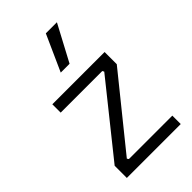

<svg xmlns="http://www.w3.org/2000/svg" viewBox="-242 -887 969 969"><g transform="rotate(-45 242.5 -402.5)"><path d="M263.2 -611.8H200.2L287.1 -805.2H366.2ZM444.8 0H60.1V-86.9L358.9 -460L354 -469.2H57.1V-528.8H430.2V-441.9L128.9 -68.8L134.8 -60.1H444.8Z"/></g></svg>

Font: Sora Light
Style: Regular
Weight: 300
Designer: Jonathan Barnbrook, Julián Moncada
Foundry: Barnbrook Fonts
Version: Version 2.000